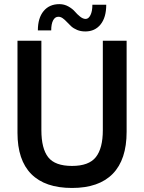

<svg xmlns="http://www.w3.org/2000/svg" viewBox="-20 -894 697 928"><path d="M64.5 -252V-697H180V-265Q180 -176 213 -134Q246 -92 328 -92Q409.5 -92 443.2 -134.5Q477 -177 477 -265V-697H592V-257Q592 -122.5 525 -54Q458 14.5 328 14.5Q198 14.5 131.2 -52.8Q64.5 -120 64.5 -252ZM163 -747Q163 -807 190.8 -840.5Q218.5 -874 267 -874Q290.5 -874 310.5 -862.8Q330.5 -851.5 341.8 -838.2Q353 -825 367 -813.8Q381 -802.5 394 -802.5Q408 -802.5 417.2 -821Q426.5 -839.5 426.5 -871H493.5Q493.5 -810 466.2 -776Q439 -742 392.5 -742Q370.5 -742 353 -749.2Q335.5 -756.5 324 -767Q312.5 -777.5 303 -788Q293.5 -798.5 283.2 -805.8Q273 -813 262 -813Q246 -813 236.8 -795.8Q227.5 -778.5 227.5 -747Z"/></svg>

Font: HK Grotesk SemiBold
Style: Regular
Weight: 600
Designer: Alfredo Marco Pradil
Foundry: Hanken Design Co.
Version: Version 3.001;FEAKit 1.0